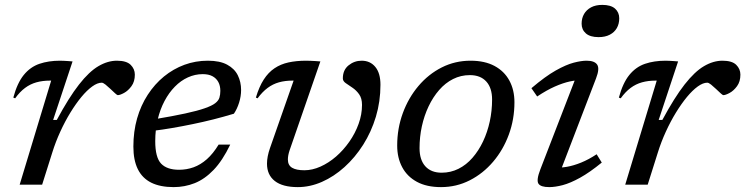

<svg xmlns="http://www.w3.org/2000/svg" viewBox="-20 -756 3051 786"><path d="M189.5 -426Q189 -426 187.2 -426Q185.5 -426 184.5 -426Q154.5 -426 129.2 -419Q104 -412 82.5 -396Q61 -380 42 -353.5L34.5 -356.5Q50.5 -416 77.2 -449Q104 -482 141.5 -494.8Q179 -507.5 225.5 -507.5Q233.5 -507.5 242 -507Q250.5 -506.5 259.2 -506Q268 -505.5 277 -504.5L197.5 -265H212.5Q262 -357 303.5 -410Q345 -463 383 -485.2Q421 -507.5 458.5 -507.5Q498 -507.5 515 -490.5Q532 -473.5 532 -450.5Q532 -422 518.2 -403.2Q504.5 -384.5 487.8 -375.5Q471 -366.5 462 -366.5Q459.5 -366.5 451 -374.2Q442.5 -382 432 -392Q421.5 -402 411.8 -409.8Q402 -417.5 396.5 -417.5Q379 -417.5 357.5 -402Q336 -386.5 313.2 -359Q290.5 -331.5 268.2 -295.2Q246 -259 226.8 -217Q207.5 -175 194 -131.5L152.5 0H60.5Z M810 -452.5Q778.5 -452.5 749.2 -439.2Q720 -426 695.8 -401.2Q671.5 -376.5 653.5 -342.5Q635.5 -308.5 625.5 -266.8Q615.5 -225 615.5 -178Q615.5 -111.5 639.5 -86.2Q663.5 -61 713 -61Q744 -61 772.5 -71.2Q801 -81.5 826.8 -104.2Q852.5 -127 875 -164H922.5Q891 -98.5 854.5 -60.5Q818 -22.5 777 -6.2Q736 10 691 10Q636 10 599.2 -8.2Q562.5 -26.5 544.2 -63.5Q526 -100.5 526 -156Q526 -217.5 541.2 -271Q556.5 -324.5 584.8 -368Q613 -411.5 651.2 -442.8Q689.5 -474 735 -490.8Q780.5 -507.5 831 -507.5Q880 -507.5 910 -491.2Q940 -475 953.5 -447.8Q967 -420.5 967 -387.5Q967 -362 958.8 -335.8Q950.5 -309.5 937.5 -290.5Q896 -278 853.5 -267.2Q811 -256.5 768.5 -247.8Q726 -239 685.2 -232Q644.5 -225 607 -220.5L610 -267.5Q688 -280.5 738.5 -291.5Q789 -302.5 818.2 -312.8Q847.5 -323 861 -333.5Q874.5 -344 878.2 -356.2Q882 -368.5 882 -384Q882 -405 873.8 -420.2Q865.5 -435.5 849.8 -444Q834 -452.5 810 -452.5Z M1537.5 -409Q1537.5 -340.5 1518.8 -278.2Q1500 -216 1466.8 -163.5Q1433.5 -111 1390.2 -72Q1347 -33 1298 -11.5Q1249 10 1199 10Q1137 10 1105 -15Q1073 -40 1073 -86Q1073 -115 1085.5 -150.5L1182 -426Q1181.5 -426 1180 -426Q1178.5 -426 1177 -426Q1147 -426 1122 -419Q1097 -412 1075.5 -396Q1054 -380 1034.5 -353.5L1027.5 -356.5Q1041 -401.5 1059.8 -430.5Q1078.5 -459.5 1103.8 -476.5Q1129 -493.5 1161.2 -500.5Q1193.5 -507.5 1233 -507.5Q1243 -507.5 1252.5 -507Q1262 -506.5 1272 -506Q1282 -505.5 1291.5 -504.5L1165.5 -140.5Q1162 -130 1160.2 -120.5Q1158.5 -111 1158.5 -103Q1158.5 -79.5 1175.8 -69.2Q1193 -59 1226 -59Q1258.5 -59 1292 -74Q1325.5 -89 1355.8 -115.2Q1386 -141.5 1410 -175.8Q1434 -210 1448 -248.8Q1462 -287.5 1462 -326.5Q1462 -353.5 1450.2 -370Q1438.5 -386.5 1422.8 -397Q1407 -407.5 1395.2 -415.8Q1383.5 -424 1383.5 -435Q1383.5 -469.5 1407 -488.5Q1430.5 -507.5 1460.5 -507.5Q1495.5 -507.5 1516.5 -482Q1537.5 -456.5 1537.5 -409Z M1906.5 -507.5Q1964.5 -507.5 2004.5 -486Q2044.5 -464.5 2065.2 -426.2Q2086 -388 2086 -337.5Q2086 -267.5 2063 -205Q2040 -142.5 1998.8 -94Q1957.5 -45.5 1903 -17.8Q1848.5 10 1785.5 10Q1727 10 1687 -11.5Q1647 -33 1626.5 -71.5Q1606 -110 1606 -160Q1606 -230 1629 -292.8Q1652 -355.5 1693 -404Q1734 -452.5 1788.5 -480Q1843 -507.5 1906.5 -507.5ZM1788 -49Q1825 -49 1857 -65Q1889 -81 1914.2 -110Q1939.5 -139 1957.5 -177Q1975.5 -215 1985 -258.8Q1994.5 -302.5 1994.5 -348.5Q1994.5 -396 1970.8 -422.2Q1947 -448.5 1903.5 -448.5Q1866.5 -448.5 1834.8 -432.5Q1803 -416.5 1777.8 -387.5Q1752.5 -358.5 1734.5 -320.5Q1716.5 -282.5 1707 -239Q1697.5 -195.5 1697.5 -149.5Q1697.5 -101.5 1721.2 -75.2Q1745 -49 1788 -49Z M2192 -62.5 2343.5 -454.5 2361.5 -427Q2340 -428.5 2312.5 -422.5Q2285 -416.5 2251.5 -401.8Q2218 -387 2179 -361L2155.5 -395Q2212.5 -443.5 2255.2 -467.5Q2298 -491.5 2329 -499.5Q2360 -507.5 2381.5 -507.5Q2414 -507.5 2424.8 -491.2Q2435.5 -475 2420 -435L2269 -41.5L2251.5 -70.5Q2274 -68.5 2301.2 -73.2Q2328.5 -78 2359.2 -90.5Q2390 -103 2422.5 -124.5L2443.5 -90.5Q2394.5 -50.5 2354.8 -28.5Q2315 -6.5 2283.8 1.8Q2252.5 10 2228.5 10Q2193.5 10 2184.2 -4.2Q2175 -18.5 2192 -62.5ZM2361 -659Q2361 -681.5 2371 -698.8Q2381 -716 2399.8 -726Q2418.5 -736 2445.5 -736Q2480.5 -736 2497.8 -720.8Q2515 -705.5 2515 -681Q2515 -658.5 2505.2 -641.2Q2495.5 -624 2476.5 -614Q2457.5 -604 2430.5 -604Q2396 -604 2378.5 -619.2Q2361 -634.5 2361 -659Z M2668.5 -426Q2668 -426 2666.2 -426Q2664.5 -426 2663.5 -426Q2633.5 -426 2608.2 -419Q2583 -412 2561.5 -396Q2540 -380 2521 -353.5L2513.5 -356.5Q2529.5 -416 2556.2 -449Q2583 -482 2620.5 -494.8Q2658 -507.5 2704.5 -507.5Q2712.5 -507.5 2721 -507Q2729.5 -506.5 2738.2 -506Q2747 -505.5 2756 -504.5L2676.5 -265H2691.5Q2741 -357 2782.5 -410Q2824 -463 2862 -485.2Q2900 -507.5 2937.5 -507.5Q2977 -507.5 2994 -490.5Q3011 -473.5 3011 -450.5Q3011 -422 2997.2 -403.2Q2983.5 -384.5 2966.8 -375.5Q2950 -366.5 2941 -366.5Q2938.5 -366.5 2930 -374.2Q2921.5 -382 2911 -392Q2900.5 -402 2890.8 -409.8Q2881 -417.5 2875.5 -417.5Q2858 -417.5 2836.5 -402Q2815 -386.5 2792.2 -359Q2769.5 -331.5 2747.2 -295.2Q2725 -259 2705.8 -217Q2686.5 -175 2673 -131.5L2631.5 0H2539.5Z"/></svg>

Font: Newsreader 8pt
Style: Italic
Weight: 400
Italic angle: -17°
Version: Version 1.003